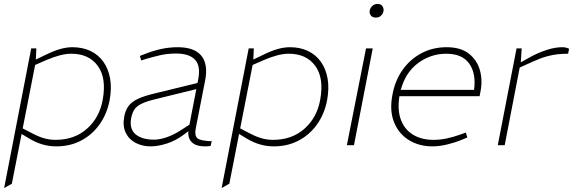

<svg xmlns="http://www.w3.org/2000/svg" viewBox="-20 -735 2901 972"><path d="M265 6Q228 6 194.5 -4Q161 -14 129 -33L81 -62L87 -89L147 -58Q180 -41 207 -34Q234 -27 261 -27Q357 -27 420.5 -83.5Q484 -140 500 -230Q520 -340 475 -401.5Q430 -463 341 -463Q313 -463 281.5 -454.5Q250 -446 217 -432L153 -404L154 -430L208 -456Q255 -479 287 -487.5Q319 -496 347 -496Q398 -496 438 -477Q478 -458 503.5 -422Q529 -386 537.5 -337Q546 -288 535 -228Q522 -159 484.5 -106Q447 -53 391 -23.5Q335 6 265 6ZM1 217 138 -490H164L161 -424L160 -417L40 195Z M1046 4Q1040 5 1033 5.5Q1026 6 1019 6Q969 6 948.5 -17.5Q928 -41 935 -80L936 -88L983 -331Q997 -400 968 -432Q939 -464 871 -464Q827 -464 789 -455Q751 -446 724 -438L695 -429L688 -452L720 -464Q755 -478 796 -487Q837 -496 880 -496Q920 -496 949.5 -486Q979 -476 997.5 -455Q1016 -434 1021.5 -401.5Q1027 -369 1018 -325L971 -85Q964 -49 979 -35.5Q994 -22 1052 -20ZM743 6Q701 6 667 -11.5Q633 -29 616.5 -63Q600 -97 609 -145Q615 -177 630.5 -198Q646 -219 676 -233.5Q706 -248 755 -260L1005 -321L999 -290L767 -233Q721 -222 696 -209.5Q671 -197 660 -180Q649 -163 644 -137Q634 -82 666.5 -55Q699 -28 760 -28Q789 -28 825 -40.5Q861 -53 899 -78L964 -120L962 -92L910 -53Q870 -23 825 -8.5Q780 6 743 6Z M1366 6Q1329 6 1295.5 -4Q1262 -14 1230 -33L1182 -62L1188 -89L1248 -58Q1281 -41 1308 -34Q1335 -27 1362 -27Q1458 -27 1521.5 -83.5Q1585 -140 1601 -230Q1621 -340 1576 -401.5Q1531 -463 1442 -463Q1414 -463 1382.5 -454.5Q1351 -446 1318 -432L1254 -404L1255 -430L1309 -456Q1356 -479 1388 -487.5Q1420 -496 1448 -496Q1499 -496 1539 -477Q1579 -458 1604.5 -422Q1630 -386 1638.5 -337Q1647 -288 1636 -228Q1623 -159 1585.5 -106Q1548 -53 1492 -23.5Q1436 6 1366 6ZM1102 217 1239 -490H1265L1262 -424L1261 -417L1141 195Z M1736 0 1833 -490H1867L1772 0ZM1883 -646Q1867 -646 1859 -655Q1851 -664 1851 -675Q1851 -685 1856 -694Q1861 -703 1870 -709Q1879 -715 1891 -715Q1908 -715 1915 -705Q1922 -695 1922 -684Q1922 -675 1917 -666Q1912 -657 1903.5 -651.5Q1895 -646 1883 -646Z M2169 6Q2102 6 2050.5 -25.5Q1999 -57 1975 -116Q1951 -175 1967 -257Q1980 -327 2017.5 -380.5Q2055 -434 2112.5 -465Q2170 -496 2241 -496Q2312 -496 2353.5 -463.5Q2395 -431 2409.5 -379.5Q2424 -328 2412 -269L2408 -248H2002Q1991 -177 2010 -127.5Q2029 -78 2072 -52.5Q2115 -27 2174 -27Q2208 -27 2241 -34Q2274 -41 2308 -53L2338 -64L2346 -39L2317 -27Q2283 -13 2243.5 -3.5Q2204 6 2169 6ZM2009 -280H2380Q2391 -363 2355.5 -413Q2320 -463 2239 -463Q2161 -463 2097 -416Q2033 -369 2009 -280Z M2500 0 2595 -490H2621L2616 -412L2607 -414L2664 -446Q2702 -467 2745.5 -481.5Q2789 -496 2826 -496Q2847 -496 2861 -488L2856 -463Q2830 -463 2804.5 -460.5Q2779 -458 2748 -449.5Q2717 -441 2675 -422L2611 -393L2535 0Z"/></svg>

Font: REM Medium Thin
Style: Italic
Weight: 250
Italic angle: -11°
Version: Version 1.005;gftools[0.9.28]